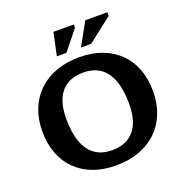

<svg xmlns="http://www.w3.org/2000/svg" viewBox="-159 -1058 1163 1212"><g transform="rotate(-20 422.5 -452.0)"><path d="M428.5 -710Q514 -710 581.5 -684.5Q649 -659 696.8 -611.8Q744.5 -564.5 769.5 -498.2Q794.5 -432 794.5 -350Q794.5 -267.5 768 -200.8Q741.5 -134 692 -86.5Q642.5 -39 572.8 -13.5Q503 12 416.5 12Q331 12 263.5 -13.5Q196 -39 148.2 -86.2Q100.5 -133.5 75.5 -199.8Q50.5 -266 50.5 -348Q50.5 -430.5 77 -497Q103.5 -563.5 153 -611.2Q202.5 -659 272.2 -684.5Q342 -710 428.5 -710ZM425.5 -87Q490 -87 534.5 -114Q579 -141 602.2 -194Q625.5 -247 625.5 -325.5Q625.5 -419.5 602.2 -483Q579 -546.5 533.2 -578.5Q487.5 -610.5 419.5 -610.5Q355 -610.5 310.5 -583.8Q266 -557 242.8 -504Q219.5 -451 219.5 -372.5Q219.5 -278.5 242.8 -215Q266 -151.5 311.8 -119.2Q357.5 -87 425.5 -87ZM461 -763.5 545.5 -916H694V-891.5L529.5 -763.5ZM299 -763.5 331.5 -916H468.5V-894.5L363.5 -763.5Z"/></g></svg>

Font: Newsreader 9pt SemiBold
Style: Regular
Weight: 600
Designer: Hugues Gentile
Foundry: Production Type
Version: Version 1.003